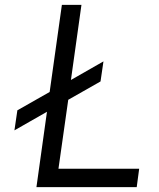

<svg xmlns="http://www.w3.org/2000/svg" viewBox="-20 -765 650 785"><path d="M391 -432 403 -514 270 -438 313 -745H233L183 -389L51 -314L39 -232L172 -308L129 0H539L549 -75H219L259 -357Z"/></svg>

Font: Plus Jakarta Sans
Style: Italic
Weight: 400
Italic angle: -8°
Designer: Gumpita Rahayu
Foundry: Tokotype
Version: Version 2.071;gftools[0.9.30]